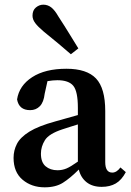

<svg xmlns="http://www.w3.org/2000/svg" viewBox="-20 -787 559 821"><path d="M415 12Q375 12 350 -8Q325 -28 317 -62Q280 -25 249 -5.5Q218 14 171 14Q115 14 76.5 -18.5Q38 -51 38 -112Q38 -144 52.5 -172Q67 -200 105.5 -224Q144 -248 217 -268Q241 -275 265 -281.5Q289 -288 313 -295V-326Q313 -396 293.5 -420Q274 -444 225 -444Q215 -444 205 -443Q195 -442 183 -440L171 -386Q167 -350 150.5 -333Q134 -316 109 -316Q61 -316 53 -362Q62 -421 117.5 -457Q173 -493 264 -493Q351 -493 390.5 -451.5Q430 -410 430 -312V-94Q430 -49 460 -49Q479 -49 495 -71L518 -51Q500 -17 475 -2.5Q450 12 415 12ZM155 -130Q155 -93 175 -76Q195 -59 226 -59Q246 -59 264 -66.5Q282 -74 313 -96V-255Q296 -250 279.5 -244.5Q263 -239 247 -234Q189 -215 172 -187.5Q155 -160 155 -130ZM315 -580 283 -555Q258 -577 231 -599.5Q204 -622 167 -652Q142 -673 130.5 -688.5Q119 -704 119 -720Q119 -743 133.5 -755Q148 -767 165 -767Q184 -767 199 -755.5Q214 -744 230 -716Q258 -673 277.5 -641Q297 -609 315 -580Z"/></svg>

Font: Source Serif 4 Semibold
Style: Regular
Weight: 600
Designer: Frank Grießhammer
Foundry: Adobe
Version: Version 4.005;hotconv 1.1.0;makeotfexe 2.6.0